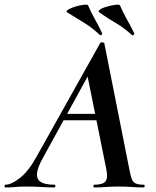

<svg xmlns="http://www.w3.org/2000/svg" viewBox="-58 -823 683 843"><path d="M-34 0Q-38 0 -38 -6Q-38 -12 -34 -12Q-8 -12 30 -42Q68 -72 103 -136L382 -634Q384 -638 391.5 -637Q399 -636 400 -633L509 -84Q514 -57 519 -41Q524 -25 536 -18.5Q548 -12 573 -12Q577 -12 577 -6Q577 0 573 0Q547 0 520.5 -2Q494 -4 462 -4Q431 -4 406.5 -2Q382 0 356 0Q352 0 352 -6Q352 -12 356 -12Q394 -12 405.5 -27Q417 -42 408 -84L323 -505L379 -582L130 -129Q107 -88 104.5 -62Q102 -36 121 -24Q140 -12 181 -12Q185 -12 185 -6Q185 0 180 0Q157 0 123.5 -2Q90 -4 58 -4Q29 -4 10.5 -2Q-8 0 -34 0ZM202 -295 218 -323H405L407 -295ZM521 -669Q487 -701 452 -721Q417 -741 379 -768Q370 -774 381.5 -781.5Q393 -789 413 -794.5Q433 -800 450 -802Q467 -804 469 -799Q483 -766 498.5 -739Q514 -712 531 -678Q533 -674 528.5 -670Q524 -666 521 -669ZM381 -669Q347 -701 313 -722Q279 -743 238 -768Q229 -773 241 -780.5Q253 -788 272.5 -794Q292 -800 309.5 -802Q327 -804 329 -799Q343 -766 358.5 -739Q374 -712 390 -678Q392 -674 388 -670.5Q384 -667 381 -669Z"/></svg>

Font: Cormorant Light
Style: Italic
Weight: 300
Italic angle: -10°
Designer: Christian Thalmann (Catharsis Fonts)
Foundry: Catharsis Fonts
Version: Version 4.000